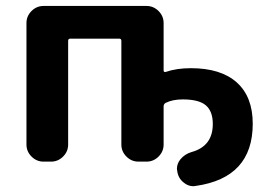

<svg xmlns="http://www.w3.org/2000/svg" viewBox="-20 -566 904 648"><path d="M474.6 -545.9Q498 -545.9 515.1 -528.8Q532.2 -511.7 532.2 -488.3V-328.1Q532.2 -325.2 534.2 -323.7Q536.1 -322.3 539.1 -323.2Q576.2 -335.9 624 -335.9Q725.6 -335.9 779.3 -287.6Q833 -239.3 833 -148.4Q833 34.2 640.6 61.5Q636.7 62.5 632.8 62.5Q614.3 62.5 599.6 49.8Q581.1 35.2 578.1 10.7Q577.1 6.8 577.1 3.9Q577.1 -13.7 588.9 -28.3Q603.5 -45.9 626 -52.7Q698.2 -72.3 698.2 -147.5Q698.2 -190.4 674.8 -210.4Q651.4 -230.5 596.7 -230.5Q562.5 -230.5 539.1 -218.8Q532.2 -214.8 532.2 -207V-78.1Q532.2 -54.7 515.1 -37.6Q498 -20.5 474.6 -20.5H447.3Q423.8 -20.5 406.7 -37.6Q389.6 -54.7 389.6 -78.1V-427.7Q389.6 -435.5 382.8 -435.5H216.8Q210 -435.5 210 -427.7V-78.1Q210 -54.7 192.9 -37.6Q175.8 -20.5 152.3 -20.5H127Q103.5 -20.5 86.4 -37.6Q69.3 -54.7 69.3 -78.1V-488.3Q69.3 -511.7 86.4 -528.8Q103.5 -545.9 127 -545.9Z"/></svg>

Font: Gen Jyuu Gothic P Bold
Style: Bold
Weight: 700
Designer: [Source Han Sans]
Ryoko NISHIZUKA  (kana & ideographs); Paul D. Hunt (Latin, Greek & Cyrillic); Wenlong ZHANG  (bopomofo
Version: Version 1.002.20150607